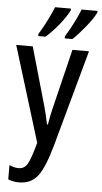

<svg xmlns="http://www.w3.org/2000/svg" viewBox="-62 -969 538 1017"><g transform="rotate(5 207.0 -460.5)"><path d="M388 -714H300L223 -398Q218 -377 213.5 -356Q209 -335 205 -309H200Q189 -363 178 -402L89 -714H1L157 -207Q134 -122 117.5 -93.5Q101 -65 71 -65Q45 -65 21 -77V-1Q48 10 79 10Q143 10 178.5 -36.5Q214 -83 247 -202ZM273 -931H189Q179 -906 157 -861.5Q135 -817 113 -782V-771H152Q187 -802 221.5 -844.5Q256 -887 273 -922ZM414 -931H330Q322 -909 298.5 -862Q275 -815 254 -782V-771H295Q323 -797 360.5 -843Q398 -889 414 -922Z"/></g></svg>

Font: Noto Sans Display Condensed
Style: Regular
Weight: 400
Width: 3
Designer: Monotype Design Team
Foundry: Monotype Imaging Inc.
Version: Version 1.900